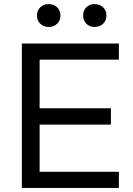

<svg xmlns="http://www.w3.org/2000/svg" viewBox="-20 -920 650 940"><path d="M87 0V-707H562V-628H174V-390H523V-310H174V-79H562V0ZM443 -788Q419 -788 403 -803.5Q387 -819 387 -844Q387 -869 403 -884.5Q419 -900 443 -900Q468 -900 484.5 -884.5Q501 -869 501 -844Q501 -819 484.5 -803.5Q468 -788 443 -788ZM218 -788Q194 -788 177.5 -803.5Q161 -819 161 -844Q161 -869 177.5 -884.5Q194 -900 218 -900Q243 -900 259.5 -884.5Q276 -869 276 -844Q276 -819 259.5 -803.5Q243 -788 218 -788Z"/></svg>

Font: Onest
Style: Regular
Weight: 400
Designer: Dmitri Voloshin, Andrey Kudryavtsev
Foundry: Dmitri Voloshin, Andrey Kudryavtsev
Version: Version 1.000;gftools[0.9.33]